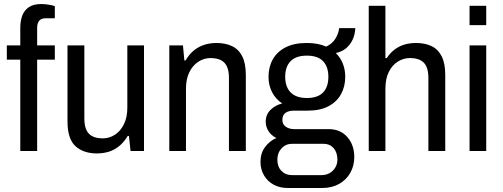

<svg xmlns="http://www.w3.org/2000/svg" viewBox="-20 -752 2504 956"><path d="M81 0V-455H14V-526H81V-613Q81 -648 91 -674.5Q101 -701 124 -716.5Q147 -732 186 -732Q197 -732 209 -730.5Q221 -729 232.5 -727Q244 -725 253 -721V-661H207Q185 -661 175 -648.5Q165 -636 165 -614V-526H253V-455H165V0Z M462 12Q396 12 356 -24Q316 -60 316 -149V-526H400V-163Q400 -135 406 -116Q412 -97 423.5 -85.5Q435 -74 452.5 -68.5Q470 -63 491 -63Q524 -63 552 -81Q580 -99 597 -133.5Q614 -168 614 -216V-526H697V0H630L622 -75H616Q598 -45 574.5 -25.5Q551 -6 523 3Q495 12 462 12Z M823 0V-526H891L898 -451H904Q922 -482 945.5 -501Q969 -520 997.5 -529Q1026 -538 1058 -538Q1102 -538 1135 -522.5Q1168 -507 1186 -472Q1204 -437 1204 -378V0H1120V-363Q1120 -391 1114 -410Q1108 -429 1096.5 -440.5Q1085 -452 1067.5 -457.5Q1050 -463 1029 -463Q996 -463 968 -445Q940 -427 923 -393Q906 -359 906 -310V0Z M1411 184Q1374 184 1343.5 168Q1313 152 1295 122Q1277 92 1277 54Q1277 11 1299.5 -19.5Q1322 -50 1356 -65Q1331 -77 1317 -99Q1303 -121 1303 -146Q1303 -181 1326.5 -204.5Q1350 -228 1385 -237Q1352 -259 1334.5 -293.5Q1317 -328 1317 -369Q1317 -418 1338 -456Q1359 -494 1401.5 -516Q1444 -538 1507 -538Q1536 -538 1560 -533.5Q1584 -529 1604 -520Q1633 -533 1649 -558Q1665 -583 1669 -612H1749Q1748 -581 1736 -555Q1724 -529 1703 -511.5Q1682 -494 1652 -488Q1676 -464 1687.5 -434Q1699 -404 1699 -370Q1699 -321 1678 -283Q1657 -245 1615.5 -223Q1574 -201 1511 -201H1442Q1417 -201 1401.5 -190Q1386 -179 1386 -155Q1386 -133 1403 -121Q1420 -109 1446 -109H1617Q1675 -109 1709.5 -69.5Q1744 -30 1744 30Q1744 73 1724.5 108Q1705 143 1669 163.5Q1633 184 1584 184ZM1434 120H1580Q1603 120 1621 110Q1639 100 1649.5 82Q1660 64 1660 43Q1660 7 1641 -14.5Q1622 -36 1592 -36H1434Q1403 -36 1382 -13.5Q1361 9 1361 43Q1361 78 1381.5 99Q1402 120 1434 120ZM1508 -264Q1562 -264 1588.5 -291.5Q1615 -319 1615 -369Q1615 -420 1588.5 -447.5Q1562 -475 1508 -475Q1454 -475 1427 -447.5Q1400 -420 1400 -369Q1400 -337 1412 -313Q1424 -289 1448 -276.5Q1472 -264 1508 -264Z M1816 0V-723H1899V-463H1906Q1923 -489 1945 -505.5Q1967 -522 1993.5 -530Q2020 -538 2052 -538Q2096 -538 2128.5 -522.5Q2161 -507 2179 -472Q2197 -437 2197 -378V0H2113V-363Q2113 -391 2107 -410Q2101 -429 2089.5 -440.5Q2078 -452 2060.5 -457.5Q2043 -463 2022 -463Q1989 -463 1961 -445.5Q1933 -428 1916 -394Q1899 -360 1899 -310V0Z M2318 -627V-723H2401V-627ZM2318 0V-526H2401V0Z"/></svg>

Font: Archivo SemiCondensed
Style: Regular
Weight: 400
Width: 4
Designer: Hector Gatti
Foundry: Omnibus-Type
Version: Version 2.001